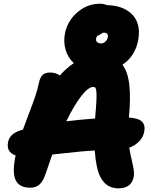

<svg xmlns="http://www.w3.org/2000/svg" viewBox="-20 -1030 820 1040"><path d="M621.1 -9.8Q554.2 -9.8 522.9 -73.2Q500 -118.2 493.2 -214.8Q455.1 -212.9 416.7 -209.2Q378.4 -205.6 327.9 -200Q277.3 -194.3 263.2 -192.9Q238.8 -124.5 226.1 -85.9Q212.9 -46.9 193.4 -30Q173.8 -13.2 144 -13.2Q85.9 -13.2 65.7 -52.5Q45.4 -91.8 63 -181.2Q63.5 -182.1 64 -184.6Q64.5 -187 64.9 -188Q12.7 -205.6 23.9 -261.2Q33.2 -308.1 98.1 -326.2Q100.1 -327.1 104 -327.1Q115.7 -360.8 136.2 -413.8Q156.7 -466.8 170.2 -506.3Q183.6 -545.9 190.9 -581.1Q196.8 -610.8 210.9 -624Q225.1 -637.2 251 -637.2Q282.7 -637.2 304.2 -621.1Q336.4 -658.7 379.9 -688Q348.1 -717.3 335.4 -760.3Q322.8 -803.2 332 -850.1Q345.7 -917.5 399.4 -963.6Q453.1 -1009.8 522 -1009.8Q542 -1009.8 560.1 -1002Q625 -1000.5 667.2 -974.4Q709.5 -948.2 724.1 -905.8Q738.8 -863.3 728 -810.1Q711.4 -725.1 643.1 -679.2Q672.4 -641.6 680.4 -570.1Q688.5 -498.5 678.2 -393.1Q731 -390.1 749.5 -370.8Q768.1 -351.6 761.2 -316.9Q756.3 -288.1 734.6 -265.1Q712.9 -242.2 680.2 -230Q684.6 -201.2 692.9 -166.3Q701.2 -131.3 704.3 -110.1Q707.5 -88.9 704.1 -71.8Q692.4 -9.8 621.1 -9.8ZM501 -823.2Q498 -810.5 505.4 -802.7Q512.7 -794.9 527.8 -794.9Q540.5 -794.9 550.8 -804.4Q561 -814 564 -828.1Q566.4 -839.4 560.8 -846.2Q555.2 -853 543 -853Q536.1 -853 525.4 -845Q514.6 -836.9 507.8 -836.9Q502.9 -830.6 501 -823.2ZM484.9 -559.1Q459 -559.1 420.7 -510.3Q382.3 -461.4 338.9 -373Q421.9 -382.8 495.1 -388.2Q500.5 -449.2 502.2 -483.6Q503.9 -518.1 502 -534.7Q500 -551.3 496.3 -555.2Q492.7 -559.1 484.9 -559.1Z"/></svg>

Font: Shantell Sans Bouncy
Style: Italic
Weight: 800
Italic angle: -11.31°
Designer: Stephen Nixon, Anya Danilova, Shantell Martin
Foundry: Arrow Type
Version: Version 1.006;[9816181b4]